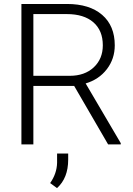

<svg xmlns="http://www.w3.org/2000/svg" viewBox="-20 -731 675 972"><path d="M355.5 -295.9H148.9V0H88.4V-710.9H319.3Q433.1 -710.9 497.1 -655.8Q561 -600.6 561 -501.5Q561 -433.1 521 -380.9Q481 -328.6 413.6 -308.6L591.3 -6.3V0H527.3ZM148.9 -347.2H333Q408.7 -347.2 454.6 -390.1Q500.5 -433.1 500.5 -501.5Q500.5 -576.7 452.6 -618.2Q404.8 -659.7 318.4 -659.7H148.9ZM268.6 221.2 233.9 195.8Q267.6 147.9 269 93.3V46.4H325.2V77.1Q325.2 170.4 268.6 221.2Z"/></svg>

Font: RobotoInd Light
Style: Regular
Weight: 300
Designer: Google
Version: Version 2.001151; 2014